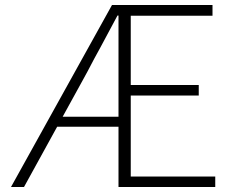

<svg xmlns="http://www.w3.org/2000/svg" viewBox="-20 -748 932 768"><path d="M428 -728H830V-685H503V-408H775V-366H503V-42H841V0H454V-686H450L382 -559Q358 -516 330 -462L312 -429L76 0H24ZM187 -281H491V-241H187Z"/></svg>

Font: Merged Yaku Han JP ExtraLight
Style: Regular
Weight: 250
Designer: Ryoko NISHIZUKA 西塚涼子 (kana, bopomofo & ideographs); Paul D. Hunt (Latin, Greek & Cyrillic); Sandoll Communications 산돌커뮤니
Foundry: Adobe
Version: Version 2.004